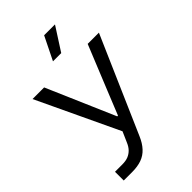

<svg xmlns="http://www.w3.org/2000/svg" viewBox="-265 -827 1088 1088"><g transform="rotate(-45 278.5 -283.5)"><path d="M51 167V97H109Q138 97 157.5 89Q177 81 191.5 66Q206 51 216 27L249 -48V-23L12 -525H105L221 -257L282 -116H288L345 -257L454 -525H544L292 52Q275 92 251 118Q227 144 194.5 155.5Q162 167 118 167ZM245 -594 314 -734H401L311 -594Z"/></g></svg>

Font: Mona Sans SemiExpanded
Style: Regular
Weight: 400
Width: 6
Designer: Deni Anggara
Foundry: GitHub
Version: Version 2.000